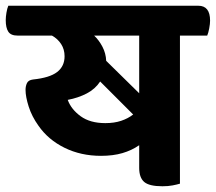

<svg xmlns="http://www.w3.org/2000/svg" viewBox="-57 -638 752 669"><path d="M570 -514V2Q560 5 544.5 8Q529 11 509 11Q463 11 445.5 -4Q428 -19 428 -53V-132Q402 -114 369.5 -104.5Q337 -95 295 -95Q225 -95 168 -123Q111 -151 77 -200Q54 -232 43 -266.5Q32 -301 32 -325Q32 -338 37 -348.5Q42 -359 58 -361Q116 -367 142 -387Q168 -407 168 -442Q168 -466 156 -484.5Q144 -503 124 -514H4Q-19 -514 -28 -527.5Q-37 -541 -37 -568Q-37 -579 -34.5 -594Q-32 -609 -28 -618H634Q675 -618 675 -566Q675 -555 672 -539Q669 -523 665 -514ZM310 -209Q341 -209 365 -217Q389 -225 407 -239L292 -354Q275 -328 245.5 -312.5Q216 -297 179 -290Q191 -257 224 -233Q257 -209 310 -209ZM271 -514Q288 -498 300 -475Q312 -452 313 -426L428 -313V-514Z"/></svg>

Font: Baloo 2
Style: Bold
Weight: 700
Designer: Sarang Kulkarni and Ek Type
Foundry: Ek Type
Version: Version 1.640;hotconv 1.0.111;makeotfexe 2.5.65597; ttfautoh